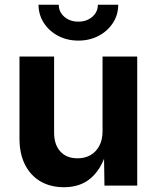

<svg xmlns="http://www.w3.org/2000/svg" viewBox="-20 -785 663 812"><path d="M250.3 6.8Q193.8 6.8 151.4 -17.8Q109 -42.5 85.7 -88.7Q62.4 -134.9 62.4 -198.7V-545.9H208.8V-224.2Q208.8 -173.3 235.2 -144.4Q261.5 -115.5 307.8 -115.5Q339 -115.5 362.7 -129Q386.5 -142.6 400.1 -168.3Q413.7 -194 413.7 -229.8V-545.9H560.3V0H421.8L419.7 -136.3H428.3Q406.6 -67.5 362.6 -30.3Q318.6 6.8 250.3 6.8ZM311.5 -613.3Q263.8 -613.3 225.7 -633.5Q187.7 -653.6 165.3 -688.2Q143 -722.7 143 -765H228.5Q228.5 -734.4 252.3 -713.9Q276 -693.5 311.5 -693.5Q346.8 -693.5 370.3 -713.9Q393.9 -734.4 393.9 -765H480Q480 -722.7 457.8 -688.3Q435.5 -653.9 397.5 -633.6Q359.4 -613.3 311.5 -613.3Z"/></svg>

Font: Adwaita Sans
Style: Regular
Weight: 400
Designer: Rasmus Andersson
Foundry: rsms
Version: Version 4.001;git-9221beed3